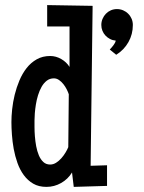

<svg xmlns="http://www.w3.org/2000/svg" viewBox="-20 -730 567 755"><path d="M400.9 1 270 4.9 263.2 -51.8Q247.1 -25.4 220.2 -10.3Q193.4 4.9 162.6 4.9Q132.3 4.9 110.6 -7.8Q88.9 -20.5 73.5 -41.5Q58.1 -62.5 48.6 -89.4Q39.1 -116.2 33.9 -144.5Q28.8 -172.9 26.9 -200.2Q24.9 -227.5 24.9 -250Q24.9 -272.5 27.8 -300.5Q30.8 -328.6 37.8 -357.4Q44.9 -386.2 56.4 -413.6Q67.9 -440.9 84.7 -462.4Q101.6 -483.9 124.5 -496.8Q147.5 -509.8 177.2 -509.8Q200.2 -509.8 220.9 -497.8Q241.7 -485.8 253.4 -466.8V-626H165.5V-710L344.2 -707L336.4 -78.1L400.9 -80.1ZM250.5 -359.4Q247.6 -368.2 242.2 -378.9Q236.8 -389.6 229.2 -399.2Q221.7 -408.7 212.2 -415.3Q202.6 -421.9 191.9 -421.9Q175.8 -421.9 163.8 -412.6Q151.9 -403.3 143.6 -388.7Q135.3 -374 129.6 -355.7Q124 -337.4 121.1 -319.1Q118.2 -300.8 116.9 -284.4Q115.7 -268.1 115.7 -256.8Q115.7 -246.6 115.7 -230Q115.7 -213.4 117.2 -194.1Q118.7 -174.8 122.3 -155Q126 -135.3 132.8 -119.1Q139.6 -103 150.4 -93Q161.1 -83 177.2 -83Q189.5 -83 200.7 -90.1Q211.9 -97.2 221.2 -107.7Q230.5 -118.2 237.5 -129.9Q244.6 -141.6 248.5 -151.4ZM502.4 -631.8Q502.4 -595.2 485.1 -564.5Q467.8 -533.7 437 -514.6L411.6 -535.2Q417.5 -541 425.5 -551.3Q433.6 -561.5 435.1 -570.3Q422.9 -571.3 412.6 -576.7Q402.3 -582 394.8 -590.1Q387.2 -598.1 382.8 -608.9Q378.4 -619.6 378.4 -631.8Q378.4 -644.5 383.3 -656Q388.2 -667.5 396.5 -676Q404.8 -684.6 416 -689.5Q427.2 -694.3 439.9 -694.3Q452.6 -694.3 464.1 -689.5Q475.6 -684.6 484.1 -676Q492.7 -667.5 497.6 -656Q502.4 -644.5 502.4 -631.8Z"/></svg>

Font: Maiden Orange
Style: Regular
Weight: 400
Designer: Astigmatic (AOETI)
Foundry: Astigmatic (AOETI)
Version: Version 1.000